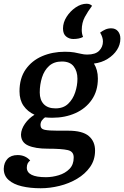

<svg xmlns="http://www.w3.org/2000/svg" viewBox="-52 -806 662 1024"><path d="M165 198Q109 198 64.5 187.5Q20 177 -6 154Q-32 131 -32 94Q-31 61 -12 41Q7 21 42 21Q83 21 109 50Q91 63 91 88Q91 139 193 139Q227 139 261.5 128.5Q296 118 318.5 95Q341 72 341 35Q342 2 309.5 -5.5Q277 -13 203 -13Q136 -13 98 -30Q60 -47 60 -89Q61 -117 81 -146Q101 -175 132 -194Q95 -211 73.5 -242Q52 -273 52 -319Q52 -389 85 -436Q118 -483 173 -506.5Q228 -530 294 -530Q324 -530 344 -526.5Q364 -523 380 -519Q396 -515 413 -515Q457 -515 477 -535.5Q497 -556 497 -585Q497 -607 482 -632Q495 -642 509.5 -648.5Q524 -655 541 -655Q564 -655 577 -639.5Q590 -624 590 -600Q590 -568 572 -540Q554 -512 522 -492Q490 -472 449 -467Q459 -451 464.5 -431Q470 -411 470 -387Q470 -321 437.5 -274Q405 -227 350 -202.5Q295 -178 227 -178Q217 -178 207.5 -178.5Q198 -179 188 -180Q178 -173 171 -163Q164 -153 164 -139Q164 -118 187 -113.5Q210 -109 256 -109H312Q388 -109 421.5 -80.5Q455 -52 455 -3Q455 47 428.5 84.5Q402 122 359 147.5Q316 173 265 185.5Q214 198 165 198ZM244 -228Q286 -228 311.5 -252.5Q337 -277 349 -313.5Q361 -350 361 -386Q361 -426 341 -452Q321 -478 278 -478Q236 -478 210 -454.5Q184 -431 172 -393Q160 -355 160 -313Q160 -273 181.5 -250.5Q203 -228 244 -228ZM339 -598Q317 -598 300.5 -611.5Q284 -625 284 -654Q284 -686 303 -716Q322 -746 351 -766Q380 -786 410 -786Q428 -786 439 -775Q417 -746 400.5 -715.5Q384 -685 384 -646Q384 -626 391 -609Q380 -603 366.5 -600.5Q353 -598 339 -598Z"/></svg>

Font: Sansita Swashed
Style: Regular
Weight: 400
Designer: Pablo Cosgaya
Foundry: Omnibus-Type
Version: Version 1.003; ttfautohint (v1.8.3)